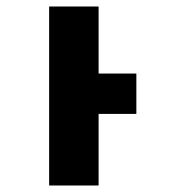

<svg xmlns="http://www.w3.org/2000/svg" viewBox="-20 -570 570 590"><path d="M131 0H283V-220H399V-344H283V-550H131Z"/></svg>

Font: Noto Sans Mono Condensed ExtraBold
Style: Regular
Weight: 800
Width: 3
Designer: Monotype Design Team
Foundry: Monotype Imaging Inc.
Version: Version 2.014